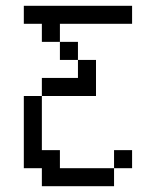

<svg xmlns="http://www.w3.org/2000/svg" viewBox="-20 -645 540 665"><path d="M437.5 -62.5V-125H375V-62.5H187.5V-125H125V-312.5H62.5Q62.5 -312.5 62.5 -62.5H125V0H375V-62.5ZM437.5 -562.5V-625H62.5V-562.5H125V-500H187.5V-437.5H250V-375H125V-312.5H312.5Q312.5 -312.5 312.5 -437.5H250V-500H187.5V-562.5Z"/></svg>

Font: BFUnifontExMono
Style: Regular
Weight: 500
Version: Version 15.0.06